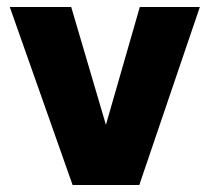

<svg xmlns="http://www.w3.org/2000/svg" viewBox="-20 -530 600 550"><path d="M188 0 8 -510H184L292.5 -141.5H274.5L380.5 -510H552.5L379 0Z"/></svg>

Font: Geologica Thin Roman
Style: Bold
Weight: 700
Version: Version 1.010;gftools[0.9.28]